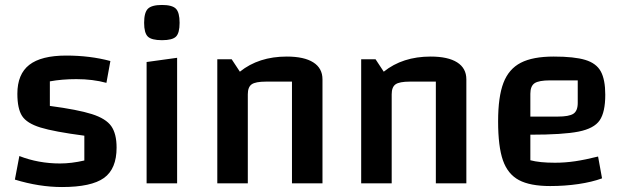

<svg xmlns="http://www.w3.org/2000/svg" viewBox="-20 -739 2523 774"><path d="M247 -515Q343 -515 425 -493L409 -405Q354 -420 288 -420Q230 -420 181 -411V-312Q294 -297 350.5 -279Q407 -261 428.5 -230.5Q450 -200 450 -144Q450 -58 399 -21.5Q348 15 230 15Q138 15 40 -15L58 -110Q135 -80 222 -80Q268 -80 320 -92V-192Q198 -208 143 -225Q88 -242 69 -271.5Q50 -301 50 -361Q50 -440 98 -477.5Q146 -515 247 -515Z M694 -506V0H571V-489ZM561 -647Q561 -689 576.5 -704Q592 -719 633 -719Q674 -719 689 -704Q704 -689 704 -647Q704 -606 689.5 -591.5Q675 -577 633 -577Q591 -577 576 -591.5Q561 -606 561 -647Z M856 -500H914L947 -450Q1023 -511 1136 -511Q1206 -511 1243 -487.5Q1280 -464 1280 -419V0H1157V-410H1053Q1010 -410 994.5 -399Q979 -388 979 -359V0H856Z M1436 -500H1494L1527 -450Q1603 -511 1716 -511Q1786 -511 1823 -487.5Q1860 -464 1860 -419V0H1737V-410H1633Q1590 -410 1574.5 -399Q1559 -388 1559 -359V0H1436Z M2391 -108 2407 -20Q2366 -5 2311.5 3Q2257 11 2198 11Q2117 11 2072 -13Q2027 -37 2007.5 -92.5Q1988 -148 1988 -250Q1988 -349 2009.5 -405Q2031 -461 2079.5 -486Q2128 -511 2212 -511Q2295 -511 2339.5 -497.5Q2384 -484 2402 -451Q2420 -418 2420 -357Q2420 -287 2397.5 -254Q2375 -221 2312.5 -208.5Q2250 -196 2118 -196V-93Q2155 -83 2217 -83Q2258 -83 2298.5 -89Q2339 -95 2391 -108ZM2118 -361V-269H2228Q2274 -269 2291.5 -280.5Q2309 -292 2309 -324V-415H2198Q2152 -415 2135 -403.5Q2118 -392 2118 -361Z"/></svg>

Font: Changa Medium
Style: Regular
Weight: 500
Designer: Eduardo Rodriguez Tunni
Foundry: Eduardo Rodriguez Tunni
Version: Version 2.002; ttfautohint (v1.5) -l 8 -r 50 -G 150 -x 14 -H